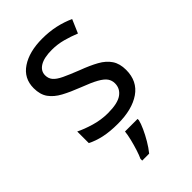

<svg xmlns="http://www.w3.org/2000/svg" viewBox="-229 -631 938 938"><g transform="rotate(-45 239.5 -162.5)"><path d="M434 -148Q434 -70 376 -30Q318 10 220 10Q164 10 123.5 1Q83 -8 52 -24V-104Q84 -88 129.5 -74.5Q175 -61 222 -61Q289 -61 319 -82.5Q349 -104 349 -140Q349 -160 338 -176Q327 -192 298.5 -208Q270 -224 217 -244Q165 -264 128 -284Q91 -304 71 -332Q51 -360 51 -404Q51 -472 106.5 -509Q162 -546 252 -546Q301 -546 343.5 -536.5Q386 -527 423 -510L393 -440Q359 -454 322 -464Q285 -474 246 -474Q192 -474 163.5 -456.5Q135 -439 135 -409Q135 -387 148 -371.5Q161 -356 191.5 -341.5Q222 -327 273 -307Q324 -288 360 -268Q396 -248 415 -219.5Q434 -191 434 -148ZM304 70Q300 88 287.5 115.5Q275 143 258.5 171Q242 199 224 221H176V209Q184 192 192.5 165.5Q201 139 208 110.5Q215 82 217 61H304Z"/></g></svg>

Font: Noto Sans Coptic
Style: Regular
Weight: 400
Designer: Monotype Design Team, Denis Moyogo Jacquerye
Foundry: Monotype Imaging Inc.
Version: Version 2.002; ttfautohint (v1.8.4.7-5d5b)